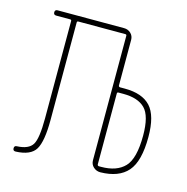

<svg xmlns="http://www.w3.org/2000/svg" viewBox="-84 -600 668 686"><g transform="rotate(15 250.0 -257.0)"><path d="M328.1 -287.1V-25.4Q328.1 -20.5 333 -19.5H341.8Q399.4 -19.5 428.7 -50.3Q458 -81.1 458 -166Q458 -239.3 431.6 -265.6Q405.3 -292 351.6 -292H333Q328.1 -292 328.1 -287.1ZM32.2 6.8Q22.5 6.8 22.5 -2.9Q22.5 -12.7 32.2 -12.7Q75.2 -14.6 89.4 -37.6Q103.5 -60.5 103.5 -134.8V-495.1Q103.5 -500 98.6 -500H46.9Q37.1 -500 37.1 -509.8Q37.1 -519.5 46.9 -519.5H293Q307.6 -519.5 317.9 -509.8Q328.1 -500 328.1 -485.4V-317.4Q328.1 -312.5 333 -311.5H351.6Q416 -311.5 446.8 -278.3Q477.5 -245.1 477.5 -166Q477.5 -76.2 444.8 -38.6Q412.1 -1 343.8 0Q329.1 0 318.4 -9.8Q307.6 -19.5 307.6 -35.2V-495.1Q307.6 -500 302.7 -500H128.9Q124 -500 124 -495.1V-134.8Q124 -55.7 106 -25.4Q87.9 4.9 32.2 6.8Z"/></g></svg>

Font: Rounded-L Mgen+ 2m thin
Style: Regular
Weight: 100
Designer: [Source Han Sans]
Ryoko NISHIZUKA  (kana & ideographs); Paul D. Hunt (Latin, Greek & Cyrillic); Wenlong ZHANG  (bopomofo
Version: Version 1.059.20150602